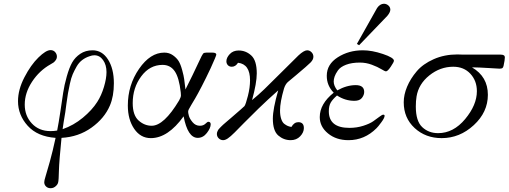

<svg xmlns="http://www.w3.org/2000/svg" viewBox="-20 -719 2689 1015"><path d="M75.2 -184.1Q75.2 -245.1 109.1 -310.5Q143.1 -376 183.1 -415Q223.1 -454.1 247.1 -454.1Q262.2 -454.1 271.5 -443.6Q280.8 -433.1 280.8 -419.9Q280.8 -408.7 273.4 -399.4Q266.1 -390.1 262.5 -388.2Q258.8 -386.2 247.1 -378.9Q188 -345.7 149.4 -286.9Q110.8 -228 110.8 -166Q110.8 -106.9 148.4 -66.4Q186 -25.9 247.1 -25.9Q264.2 -25.9 282.2 -28.8Q290 -67.9 299.1 -128.9Q308.1 -189.9 314 -229Q319.8 -268.1 333 -314.9Q346.2 -361.8 361.6 -388.9Q377 -416 404.5 -434.6Q432.1 -453.1 469.2 -453.1Q520 -453.1 551 -404.5Q582 -356 582 -278.8Q582 -210 561 -161.1Q532.2 -93.3 463.6 -44.2Q395 4.9 305.2 9.8Q299.3 65.9 295.7 113Q292 160.2 291.5 182.6Q291 205.1 290 223.1Q289.1 241.2 286.6 248.5Q284.2 255.9 276.9 263.2Q263.7 276.4 247.1 275.9Q232.9 275.9 223.4 266.8Q213.9 257.8 213.9 244.1Q213.9 235.4 220.9 213.1Q228 190.9 243.4 135.5Q258.8 80.1 273.9 9.8Q177.7 2.9 126.5 -54Q75.2 -110.8 75.2 -184.1ZM311 -36.1Q369.1 -56.2 418 -96.7Q466.8 -137.2 494.1 -180.2Q516.1 -214.4 529.5 -259.3Q543 -304.2 543 -337.9Q543 -376 524.9 -401.4Q506.8 -426.8 479 -426.8Q466.8 -426.8 454.1 -421.9Q432.1 -415 414.6 -401.6Q397 -388.2 385 -367.2Q373 -346.2 364.5 -326.7Q356 -307.1 349.4 -276.1Q342.8 -245.1 339.4 -226.1Q335.9 -207 331.5 -173.1Q327.1 -139.2 325.2 -126Q314.9 -65.9 311 -36.1Z M655.8 -161.1Q655.8 -269 715.1 -355Q774.4 -440.9 848.6 -440.9Q874.5 -440.9 894 -427Q913.6 -413.1 924.1 -396.5Q934.6 -379.9 943.1 -348.4Q951.7 -316.9 953.6 -301Q955.6 -285.2 959.5 -253.9Q960.4 -249 960.4 -246.1Q998.5 -321.3 1032.7 -395Q1048.8 -430.2 1053.7 -435.5Q1058.6 -440.9 1071.3 -440.9Q1072.3 -440.9 1073.7 -440.9H1102.5Q1123.5 -440.9 1123.5 -430.2Q1123.5 -424.3 1093.8 -358.9Q1068.8 -305.7 1046.6 -262.9Q1024.4 -220.2 1012 -199.2Q999.5 -178.2 990.5 -163.1Q981.4 -147.9 978 -140.9Q974.6 -133.8 974.6 -127.9Q974.6 -122.1 978.5 -106.9Q982.4 -91.8 998 -73Q1013.7 -54.2 1036.6 -54.2Q1054.7 -54.2 1065.7 -64.7Q1076.7 -75.2 1080.6 -75.2Q1093.8 -75.2 1093.8 -62Q1093.8 -42 1073.7 -16.1Q1053.7 9.8 1025.4 9.8Q972.2 9.8 950.7 -104Q867.7 11.2 777.3 11.2Q723.1 11.2 689.5 -37.8Q655.8 -86.9 655.8 -161.1ZM681.6 -173.8Q681.6 -109.9 712.6 -82Q743.7 -54.2 781.7 -54.2Q846.7 -54.2 926.8 -188Q936.5 -205.1 936.5 -214.8Q936.5 -223.6 935.5 -231Q926.8 -309.1 903.6 -342.5Q880.4 -376 839.4 -376Q771.5 -376 726.6 -315.4Q681.6 -254.9 681.6 -173.8Z M1126.5 -11.2Q1126.5 -15.1 1127.4 -18.6Q1128.4 -22 1130.4 -26.4Q1132.3 -30.8 1134.5 -33.9Q1136.7 -37.1 1141.6 -42Q1146.5 -46.9 1149.4 -50Q1152.3 -53.2 1159.4 -59.6Q1166.5 -65.9 1170.9 -69.6Q1175.3 -73.2 1184.3 -81.1Q1193.4 -88.9 1199.7 -94.2Q1269.5 -154.3 1272.5 -158.2Q1279.3 -168 1290.5 -211.9Q1301.8 -255.9 1301.8 -294.9Q1301.8 -379.9 1238.3 -387.2Q1225.1 -366.2 1205.6 -366.2Q1192.4 -366.2 1184.6 -374.5Q1176.8 -382.8 1176.8 -395Q1176.8 -414.1 1194.6 -433.1Q1212.4 -452.1 1241.7 -452.1Q1279.8 -452.1 1308.6 -425.5Q1337.4 -398.9 1337.4 -331.1Q1337.4 -280.3 1312.5 -189.9Q1347.7 -218.8 1376.7 -246.8Q1405.8 -274.9 1458.3 -327.4Q1510.7 -379.9 1557.6 -425.8Q1586.4 -452.6 1603.5 -453.1Q1616.7 -453.1 1626.7 -443.1Q1636.7 -433.1 1636.7 -418.9Q1636.7 -403.8 1621.6 -388.4Q1606.4 -373 1545.4 -321.8Q1518.6 -298.8 1501.5 -285.2Q1488.3 -272.9 1481.4 -251Q1460.4 -179.2 1460.4 -134.8Q1460.4 -108.9 1466.6 -90.3Q1472.7 -71.8 1483.2 -64Q1493.7 -56.2 1501.5 -53Q1509.3 -49.8 1520.5 -47.9Q1534.7 -72.8 1556.6 -73.2Q1586.4 -73.2 1586.4 -42Q1586.4 -19 1566.9 1.5Q1547.4 22 1516.6 22Q1479.5 22 1450.9 -2.9Q1422.4 -27.8 1422.4 -91.8Q1422.4 -142.6 1450.7 -241.2Q1396.5 -193.4 1346.9 -145.3Q1297.4 -97.2 1270.5 -69.6Q1243.7 -42 1220.7 -19Q1197.8 3.9 1184.1 12.9Q1170.4 22 1159.7 22Q1146.5 22 1136.5 12.5Q1126.5 2.9 1126.5 -11.2Z M1670.4 -100.1Q1670.4 -169.9 1744.1 -229Q1707 -267.1 1707.5 -318.8Q1707.5 -378.9 1765.4 -416Q1823.2 -453.1 1898.4 -453.1Q1946.3 -453.1 2004.4 -433.6Q2062.5 -414.1 2062.5 -397.9Q2062.5 -391.1 2045.9 -366.5Q2029.3 -341.8 2020.5 -341.8Q2014.6 -341.8 1995.6 -353.5Q1976.6 -365.2 1946 -376.7Q1915.5 -388.2 1882.3 -388.2Q1839.4 -388.2 1809.3 -376.7Q1779.3 -365.2 1766.4 -346.7Q1753.4 -328.1 1748.8 -314Q1744.1 -299.8 1744.1 -288.1Q1744.1 -265.1 1763.2 -241.2Q1813 -269 1860.4 -269Q1905.3 -269 1905.3 -232.9Q1905.3 -216.8 1893.3 -201.4Q1881.3 -186 1853.5 -186Q1804.7 -186 1762.2 -213.9H1761.2Q1738.3 -193.8 1728.3 -176.5Q1718.3 -159.2 1718.3 -130.9Q1718.3 -43 1827.1 -43Q1866.2 -43 1900.4 -54Q1934.6 -64.9 1952.9 -77.9Q1971.2 -90.8 1985.8 -101.8Q2000.5 -112.8 2005.4 -112.8Q2013.2 -112.8 2013.2 -106.9Q2013.2 -95.7 1995.8 -72.3Q1978.5 -48.8 1970.2 -41Q1907.2 22 1822.3 22Q1757.3 22 1713.9 -13.7Q1670.4 -49.3 1670.4 -100.1ZM1866.7 -486.8Q1964.8 -662.6 1973.6 -676.8Q1988.8 -698.7 2009.3 -699.2Q2022.5 -699.2 2033 -690.2Q2043.5 -681.2 2043.5 -667Q2042.5 -652.8 2027.3 -634.8Q2018.6 -626 1878.4 -480Z M2114.3 -178.2Q2114.3 -218.3 2132.1 -260.7Q2149.9 -303.2 2182.9 -342Q2215.8 -380.9 2272.5 -406Q2329.1 -431.2 2397.9 -431.2Q2403.8 -431.2 2413.8 -430.7Q2423.8 -430.2 2430.2 -430.2H2627Q2648.9 -430.2 2648.9 -416Q2648.9 -401.9 2642.1 -371.1Q2640.1 -362.3 2636 -359.1Q2631.8 -356 2620.1 -356Q2617.2 -356 2562.5 -359.4Q2507.8 -362.8 2481.9 -362.8H2475.1Q2559.1 -314 2559.1 -217.8Q2559.1 -126 2484.6 -57.4Q2410.2 11.2 2314.9 11.2Q2230 11.2 2172.1 -42Q2114.3 -95.2 2114.3 -178.2ZM2178.2 -155.8Q2178.2 -78.6 2212.2 -46.9Q2246.1 -15.1 2295.9 -15.1Q2377 -15.1 2439 -89.6Q2501 -164.1 2501 -236.8Q2501 -292 2466.6 -329.1Q2432.1 -366.2 2376 -366.2Q2307.1 -366.2 2250 -320.6Q2192.9 -274.9 2182.1 -209Q2178.2 -185.5 2178.2 -155.8Z"/></svg>

Font: CMU Serif Extra
Style: RomanSlanted
Weight: 500
Italic angle: -9.46001°
Version: Version 0.7.0